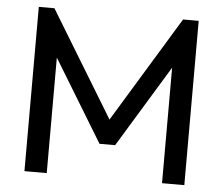

<svg xmlns="http://www.w3.org/2000/svg" viewBox="-50 -751 940 808"><g transform="rotate(5 419.5 -347.0)"><path d="M81.8 0V-694H147.8L441.8 -210.8H397.2L691.2 -694H757.2V0H663V-529L684.5 -523.2L452.5 -142.2H386.5L154.5 -523.2L176 -529V0Z"/></g></svg>

Font: Outfit Thin
Style: Regular
Weight: 100
Designer: Rodrigo Fuenzalida
Foundry: fragTYPE
Version: Version 1.000